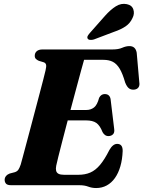

<svg xmlns="http://www.w3.org/2000/svg" viewBox="-20 -955 739 990"><path d="M261.5 -387.9H425.1Q448.1 -387.9 464.8 -400.9Q481.6 -414 491.1 -450.7Q496.6 -460.9 503.7 -465.4Q510.9 -470 519.8 -470Q533.8 -470 541.2 -462.6Q548.7 -455.3 550.4 -442.4L568.6 -291.7Q571.8 -272.1 563.1 -263Q554.5 -253.8 540 -253.3Q528.8 -253.2 521.2 -259Q513.6 -264.7 508.7 -273.9Q495.4 -308 476.7 -321.1Q458 -334.2 423.3 -334.2H245.6ZM389.6 0H38.2Q18.1 0 11.1 -7.9Q4 -15.9 4 -27.8Q4 -39 11.3 -47.5Q18.5 -56.1 29.9 -60.2L56.2 -67.1Q68 -70.8 74.3 -79.4Q80.5 -88 86.7 -106.3Q89.5 -116.4 97 -143.9Q104.4 -171.4 114.7 -210.2Q125 -249.1 137.1 -294.2Q149.1 -339.4 161.2 -385.3Q173.2 -431.1 184.2 -472.4Q195.2 -513.7 203.2 -545.1Q211.1 -576.4 214.9 -592.2Q220 -613.2 217.3 -622.2Q214.5 -631.1 204.4 -634.2L180.2 -641.4Q172.3 -644.8 165.8 -650.6Q159.2 -656.3 159.2 -667.4Q159.2 -681.9 169.5 -691Q179.7 -700 199.5 -700H559.5Q590.8 -700 610.2 -708.7Q629.7 -717.3 647.4 -717.3Q678.9 -717.3 684.9 -683.1L698.2 -531.4Q701.1 -514.4 694.2 -504.7Q687.4 -495 673.5 -493Q657.4 -491 645.9 -498.8Q634.5 -506.6 625.3 -529.7Q612.3 -575.5 597.1 -600.7Q581.9 -625.9 561.9 -636.2Q541.9 -646.5 513.5 -646.5H413.5Q408.4 -628.6 398.8 -593.8Q389.3 -558.9 377 -513Q364.8 -467.1 351 -416.2Q337.3 -365.4 324.1 -315.1Q310.9 -264.8 299.6 -221Q288.3 -177.2 280.4 -145.5Q272.6 -113.8 269.9 -100.7Q266.8 -85.3 269.4 -74.6Q272 -64 282 -58.8Q292.1 -53.7 310.8 -53.7H383.1Q418.9 -53.7 445.6 -65.3Q472.4 -76.9 495.8 -104.7Q519.3 -132.6 544 -181.6Q562.1 -213.1 584 -213.1Q613.3 -213.1 612.5 -176Q610.9 -132.7 600.6 -97.4Q590.4 -62.2 572.7 -37.2Q555 -12.2 530.4 1.2Q505.8 14.6 475.5 14.6Q454.1 14.6 434.9 7.3Q415.7 0 389.6 0ZM521.4 -873.3Q550 -905.4 577.5 -922.6Q605.1 -939.8 634.1 -933.5Q660.5 -928.1 667.6 -906.2Q674.8 -884.4 663.3 -862.1Q651.1 -835 627.4 -819Q603.8 -803 567.3 -790.6L464.3 -751.6Q454.6 -748.5 444.9 -749.3Q435.3 -750.1 431.9 -756.1Q428.4 -763 432.8 -770.7Q437.3 -778.5 444.7 -786.5Z"/></svg>

Font: Fraunces
Style: Italic
Weight: 900
Italic angle: -16°
Version: Version 1.000;[0bf87f6ff]